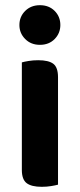

<svg xmlns="http://www.w3.org/2000/svg" viewBox="-20 -713 308 740"><path d="M54.8 -616.6Q54.8 -648.8 77.1 -670.9Q99.3 -693 133.9 -693Q168.7 -693 190.7 -670.9Q212.6 -648.8 212.6 -616.6Q212.6 -585 190.7 -562.6Q168.7 -540.2 133.9 -540.2Q99.3 -540.2 77.1 -562.6Q54.8 -585 54.8 -616.6ZM64.2 -264H203.6V-1.3Q194.6 1.3 177.7 4.1Q160.7 7 140.8 7Q101.3 7 82.8 -7.1Q64.2 -21.2 64.2 -58.1ZM203.6 -192H64.2V-472.5Q73.1 -475.2 90.2 -478Q107.3 -480.9 127.2 -480.9Q167.4 -480.9 185.5 -467.1Q203.6 -453.3 203.6 -415.5Z"/></svg>

Font: Baloo Tamma 2
Style: Regular
Weight: 400
Designer: Divya Kowshik, Shuchita Grover and Ek Type
Foundry: Ek Type
Version: Version 1.700